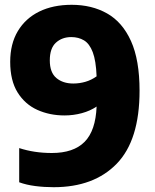

<svg xmlns="http://www.w3.org/2000/svg" viewBox="-20 -770 645 800"><path d="M278.5 -750Q362.5 -750 426.2 -714Q490 -678 525.8 -599Q561.5 -520 561.5 -392Q561.5 -186 466.5 -88Q371.5 10 203.5 10Q164 10 127 5.2Q90 0.5 60 -10.5V-153Q122.5 -132.5 196 -132.5Q286.5 -132.5 332.5 -179Q378.5 -225.5 382.5 -326Q356 -308 321 -298.5Q286 -289 249 -289Q187 -289 135.5 -312.2Q84 -335.5 53.2 -385Q22.5 -434.5 22.5 -512.5Q22.5 -587 54.2 -640.2Q86 -693.5 143.5 -721.8Q201 -750 278.5 -750ZM285.5 -422Q311 -422 336 -429.2Q361 -436.5 382.5 -452Q380 -517 366.5 -552.5Q353 -588 330 -601.8Q307 -615.5 277 -615.5Q238.5 -615.5 213 -592.2Q187.5 -569 187.5 -518.5Q187.5 -468 214.8 -445Q242 -422 285.5 -422Z"/></svg>

Font: Encode Sans SemiCondensed SemiCondensed ExtraBold
Style: Regular
Weight: 800
Width: 4
Designer: Multiple Designers
Foundry: Impallari Type
Version: Version 3.000; ttfautohint (v1.8.3) -l 8 -r 50 -G 200 -x 14 